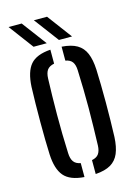

<svg xmlns="http://www.w3.org/2000/svg" viewBox="-117 -823 638 893"><g transform="rotate(-15 202.5 -376.5)"><path d="M46.5 -137.3Q45.1 -167.1 44.4 -207.9Q43.7 -248.6 43.7 -293.7Q43.7 -338.8 44.4 -382.7Q45.1 -426.6 46.5 -462.5Q50.3 -534.7 79.1 -568.3Q107.9 -601.9 175.9 -606.6V-539.5Q152.2 -534.7 142 -520.6Q131.9 -506.4 131 -479.8Q129.6 -440.6 128.7 -396.8Q127.8 -353 127.6 -306.6Q127.4 -260.3 128.3 -213.3Q129.3 -166.3 131.2 -120.4Q132.1 -93.8 142.4 -79.2Q152.7 -64.7 175.9 -60.4V6.6Q107.7 1.8 78.7 -32.2Q49.7 -66.3 46.5 -137.3ZM230 6.6V-60.4Q253.5 -65.1 263.3 -79.4Q273.2 -93.8 274.1 -119.2Q275.6 -164.5 276.5 -209.2Q277.5 -253.9 277.7 -298.8Q277.9 -343.7 276.9 -389.1Q276 -434.6 274.1 -481.4Q273.2 -507.5 263.1 -521.5Q253.1 -535.4 230 -539.6V-606.6Q276 -603.4 303.3 -587.4Q330.6 -571.3 343.5 -540.6Q356.4 -509.8 358.7 -462.5Q360.1 -429.6 360.8 -388.5Q361.6 -347.5 361.6 -303.5Q361.6 -259.4 360.8 -216.7Q360.1 -174 358.7 -137.3Q356.3 -89.8 343.4 -59.2Q330.5 -28.6 303.2 -12.6Q275.9 3.4 230 6.6ZM103.9 -640 15.4 -758.7H78.5L167.4 -640ZM226.1 -640 137.2 -758.7H200.6L289.2 -640Z"/></g></svg>

Font: Big Shoulders Stencil Text SC Thin
Style: Regular
Weight: 100
Designer: Patric King
Foundry: XO Type Co
Version: Version 2.001